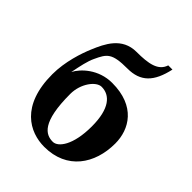

<svg xmlns="http://www.w3.org/2000/svg" viewBox="-201 -812 938 938"><g transform="rotate(45 268.5 -343.0)"><path d="M279 -444C185 -444 121 -382 100 -340C110 -391 119 -434 133 -463C162 -526 176 -546 282 -546C372 -546 418 -593 441 -698H412C395 -645 338 -635 256 -635C156 -635 118 -551 91 -487C71 -440 42 -354 42 -267C42 -50 164 12 265 12C421 12 499 -104 499 -245C499 -343 440 -444 279 -444ZM172 -261C172 -333 219 -394 256 -394C314 -394 359 -346 359 -223C359 -93 313 -35 277 -35C227 -35 172 -65 172 -261Z"/></g></svg>

Font: Libertinus Serif
Style: Bold
Weight: 700
Designer: Philipp H. Poll, Khaled Hosny
Foundry: Caleb Maclennan
Version: Version 7.050;RELEASE